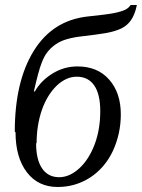

<svg xmlns="http://www.w3.org/2000/svg" viewBox="-20 -738 566 766"><path d="M126 -166 124 -167Q124 -101 148 -66Q172 -31 216 -31Q258 -31 297 -67Q335 -102 358 -163Q380 -222 380 -295Q380 -362 356 -397Q332 -432 286 -432Q244 -432 206 -396Q168 -359 147 -299Q126 -238 126 -166ZM42 -210 39 -213Q39 -412 114 -534Q189 -656 328 -672Q406 -680 436 -686Q461 -691 477 -698Q493 -705 501 -718H526Q519 -682 503 -658Q488 -636 463 -624Q437 -612 402 -606Q366 -600 315 -594Q275 -590 248 -582Q222 -575 202 -561Q182 -547 169 -530Q155 -512 145 -484Q134 -456 115 -373H119Q143 -416 190 -445Q236 -473 289 -473Q369 -473 415 -421Q462 -368 462 -282Q462 -204 430 -135Q398 -68 340 -30Q281 8 210 8Q132 8 87 -51Q42 -110 42 -210Z"/></svg>

Font: Libra Serif Modern
Style: Italic
Weight: 400
Italic angle: -12°
Designer: Stefan Peev, Context Ltd
Foundry: Stefan Peev, Context Ltd
Version: Version 1.000